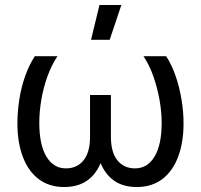

<svg xmlns="http://www.w3.org/2000/svg" viewBox="-20 -740 808 772"><path d="M238 12Q178 12 136 -19.5Q94 -51 72 -109Q50 -167 50 -244Q50 -290 57.5 -339Q65 -388 81 -433.5Q97 -479 120 -514H211Q187 -478 170.5 -432Q154 -386 146 -338Q138 -290 138 -246Q138 -158 166.5 -110.5Q195 -63 245 -63Q290 -63 316 -95.5Q342 -128 342 -189V-358H426V-189Q426 -128 452 -95.5Q478 -63 523 -63Q573 -63 601.5 -110.5Q630 -158 630 -246Q630 -290 621.5 -338Q613 -386 597 -432Q581 -478 557 -514H648Q671 -479 686.5 -433.5Q702 -388 710 -339Q718 -290 718 -244Q718 -167 696 -109Q674 -51 632 -19.5Q590 12 530 12Q477 12 441 -12Q405 -36 385 -83H384Q364 -36 327.5 -12Q291 12 238 12ZM346 -580 380 -720H468L421 -580Z"/></svg>

Font: TikTok Sans 24pt
Style: Regular
Weight: 400
Version: Version 4.000